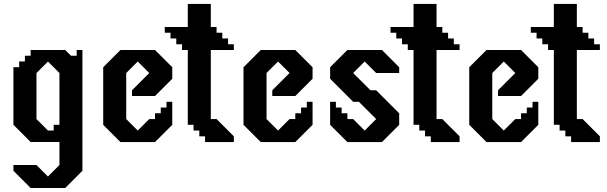

<svg xmlns="http://www.w3.org/2000/svg" viewBox="-20 -720 3077 973"><path d="M368.6 -466.7V-437.6H339.5L310.3 -466.7H135.3V-437.6H106.2V-408.5H77.1V-379.3H48V-87.7L135.3 -0.3H281.2V116.3L222.9 174.6L164.7 116.3H48V145.4L135.4 232.8H310.4L397.7 145.4V-466.7ZM281.2 -87.5H252.1V-58.4H223L164.8 -116.7V-350L223 -408.2L281.2 -350Z M648.9 -233.4H765.5L853 -320.9V-379.2L765.5 -466.7H590.5L503 -379.2V-87.5L590.5 0H765.5L853 -87.5V-204.2H823.8V-175H794.7V-145.9H765.5V-116.7H736.4L678 -58.4L619.7 -116.7V-350L678 -408.3L736.4 -350L648.9 -262.5Z M1165 -466.7V-495.8H1135.8V-525H1106.7V-554.2H1077.5V-583.3H1048.3V-700H931.7V-583.3H815V-554.2H844.2V-525H873.3V-495.8H902.5V-466.7H931.7V-87.5H960.8V-58.4H990V-29.2H1019.2V0H1165V-29.2L1077.5 -116.7H1048.3V-466.7Z M1359.9 -233.4H1476.5L1564 -320.9V-379.2L1476.5 -466.7H1301.5L1214 -379.2V-87.5L1301.5 0H1476.5L1564 -87.5V-204.2H1534.8V-175H1505.7V-145.9H1476.5V-116.7H1447.4L1389 -58.4L1330.7 -116.7V-350L1389 -408.3L1447.4 -350L1359.9 -262.5Z M1886.3 -350H2003V-379.2L1915.5 -466.7H1740.5L1653 -379.2V-320.9L1682.2 -291.7L1769.7 -204.2H1798.8L1886.3 -116.7L1828 -58.4L1769.7 -116.7H1740.5V-145.9H1711.3V-175H1682.2V-204.2H1653V-87.5L1740.5 0H1915.5L2003 -87.5V-145.9L1886.3 -262.5H1857.2L1769.7 -350L1828 -408.3Z M2309 -466.7V-495.8H2279.8V-525H2250.7V-554.2H2221.5V-583.3H2192.3V-700H2075.7V-583.3H1959V-554.2H1988.2V-525H2017.3V-495.8H2046.5V-466.7H2075.7V-87.5H2104.8V-58.4H2134V-29.2H2163.2V0H2309V-29.2L2221.5 -116.7H2192.3V-466.7Z M2503.9 -233.4H2620.5L2708 -320.9V-379.2L2620.5 -466.7H2445.5L2358 -379.2V-87.5L2445.5 0H2620.5L2708 -87.5V-204.2H2678.8V-175H2649.7V-145.9H2620.5V-116.7H2591.4L2533 -58.4L2474.7 -116.7V-350L2533 -408.3L2591.4 -350L2503.9 -262.5Z M3020 -466.7V-495.8H2990.8V-525H2961.7V-554.2H2932.5V-583.3H2903.3V-700H2786.7V-583.3H2670V-554.2H2699.2V-525H2728.3V-495.8H2757.5V-466.7H2786.7V-87.5H2815.8V-58.4H2845V-29.2H2874.2V0H3020V-29.2L2932.5 -116.7H2903.3V-466.7Z"/></svg>

Font: Stepalange
Style: Regular
Weight: 400
Designer: Szymon Furjan
Version: Version 1.005;Fontself Maker 3.5.8